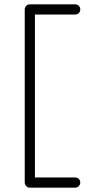

<svg xmlns="http://www.w3.org/2000/svg" viewBox="-20 -765 446 885"><path d="M118 100Q108 100 101 93Q94 86 94 76V-721Q94 -732 101 -738.5Q108 -745 118 -745H326Q336 -745 343 -738.5Q350 -732 350 -721Q350 -711 343 -704.5Q336 -698 326 -698H141V53H326Q336 53 343 59.5Q350 66 350 76Q350 86 343 93Q336 100 326 100Z"/></svg>

Font: Zen Kurenaido
Style: ARC
Weight: 400
Designer: Yoshimichi Ohira
Foundry: Positype
Version: Version 1.001